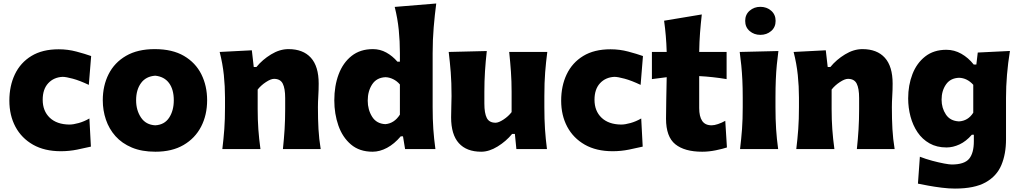

<svg xmlns="http://www.w3.org/2000/svg" viewBox="-20 -871 5959 1122"><path d="M335.9 12.7Q240.2 12.7 173.1 -25.4Q106 -63.5 70.3 -130.1Q34.7 -196.8 34.7 -282.7Q34.7 -369.1 67.1 -437Q99.6 -504.9 163.6 -543.9Q227.5 -583 323.2 -583Q376.5 -583 426.8 -569.6Q477.1 -556.2 512.7 -543.5L499 -375Q445.3 -400.4 405.5 -411.1Q365.7 -421.9 345.7 -421.9Q293.9 -419.4 261.7 -384.5Q229.5 -349.6 229.5 -288.1Q229.5 -222.7 270.5 -183.3Q311.5 -144 385.3 -143.1Q408.2 -143.1 440.2 -152.1Q472.2 -161.1 502.4 -178.7L511.2 -14.2Q478 -6.3 431.2 3.2Q384.3 12.7 335.9 12.7Z M888.2 15.6Q808.6 15.6 750.5 -8.8Q692.4 -33.2 654.8 -75.4Q617.2 -117.7 598.9 -171.9Q580.6 -226.1 580.6 -285.2Q580.6 -370.1 614.7 -437.7Q648.9 -505.4 716.6 -544.7Q784.2 -584 884.3 -584Q987.3 -584 1055.2 -544.2Q1123 -504.4 1156.7 -436.8Q1190.4 -369.1 1190.4 -285.2Q1190.4 -199.2 1155.3 -131.1Q1120.1 -63 1052.7 -23.7Q985.4 15.6 888.2 15.6ZM887.2 -138.7Q940.9 -141.6 968.3 -183.1Q995.6 -224.6 995.6 -285.2Q995.6 -348.1 967.8 -385.7Q939.9 -423.3 887.2 -428.7Q832.5 -424.8 804 -385.5Q775.4 -346.2 775.4 -285.2Q775.4 -226.6 804 -184.1Q832.5 -141.6 887.2 -138.7Z M1279.3 0Q1286.6 -60.1 1290.8 -116.9Q1294.9 -173.8 1294.9 -244.6V-300.8Q1294.9 -366.2 1288.1 -432.4Q1281.2 -498.5 1263.7 -567.4L1451.7 -577.1L1462.9 -479.5H1478.5Q1513.7 -522.5 1564.2 -553.2Q1614.7 -584 1665.5 -584Q1751 -584 1796.6 -533.7Q1842.3 -483.4 1842.3 -382.3Q1842.3 -345.2 1840.1 -310.1Q1837.9 -274.9 1837.9 -244.6Q1837.9 -173.8 1841.1 -116.9Q1844.2 -60.1 1854 0H1633.3Q1639.6 -60.1 1643.1 -115.7Q1646.5 -171.4 1646.5 -233.9V-297.9Q1646.5 -354.5 1632.3 -382.3Q1618.2 -410.2 1581.5 -410.2Q1562.5 -410.2 1533.7 -391.1Q1504.9 -372.1 1485.8 -347.7V-233.9Q1485.8 -171.4 1489.7 -115.7Q1493.7 -60.1 1502 0Z M2157.2 15.6Q2080.6 15.6 2031 -26.6Q1981.4 -68.8 1957.5 -137.2Q1933.6 -205.6 1933.6 -284.7Q1933.6 -369.1 1959 -436.8Q1984.4 -504.4 2034.7 -544.2Q2085 -584 2159.2 -584Q2201.2 -584 2237.5 -564Q2273.9 -543.9 2302.2 -510.7H2316.9V-560.5Q2316.9 -629.4 2310.3 -695.8Q2303.7 -762.2 2286.6 -830.6L2529.3 -850.6Q2520.5 -783.7 2514.4 -711.4Q2508.3 -639.2 2508.3 -560.5V-244.6Q2508.3 -173.8 2512.2 -116.9Q2516.1 -60.1 2524.4 0H2347.2L2335 -74.2H2321.8Q2284.2 -29.8 2241.7 -7.1Q2199.2 15.6 2157.2 15.6ZM2231.9 -145.5Q2284.2 -149.9 2316.9 -201.2V-377.4Q2299.8 -397.5 2277.3 -408.4Q2254.9 -419.4 2232.4 -419.9Q2180.7 -417.5 2154.8 -377.9Q2128.9 -338.4 2128.9 -282.7Q2128.9 -230 2154.5 -189Q2180.2 -147.9 2231.9 -145.5Z M2792 15.6Q2706.5 15.6 2661.4 -34.4Q2616.2 -84.5 2616.2 -185.1Q2616.2 -222.7 2617.4 -250.7Q2618.7 -278.8 2618.7 -309.6Q2618.7 -390.1 2614 -448.5Q2609.4 -506.8 2602.1 -567.4L2824.7 -572.8Q2817.9 -512.7 2814.2 -454.6Q2810.5 -396.5 2810.5 -334V-266.1Q2810.5 -209.5 2824.7 -181.6Q2838.9 -153.8 2876 -153.8Q2894 -153.8 2922.6 -172.6Q2951.2 -191.4 2969.7 -215.8V-334Q2969.7 -396.5 2965.8 -451.7Q2961.9 -506.8 2955.6 -567.4H3178.2Q3170.4 -506.8 3165.8 -448.5Q3161.1 -390.1 3161.1 -309.6V-244.6Q3161.1 -173.8 3164.8 -116.9Q3168.5 -60.1 3176.3 0H2997.6L2988.8 -88.4H2972.7Q2937.5 -45.4 2887.9 -14.9Q2838.4 15.6 2792 15.6Z M3560.5 12.7Q3464.8 12.7 3397.7 -25.4Q3330.6 -63.5 3294.9 -130.1Q3259.3 -196.8 3259.3 -282.7Q3259.3 -369.1 3291.7 -437Q3324.2 -504.9 3388.2 -543.9Q3452.1 -583 3547.9 -583Q3601.1 -583 3651.4 -569.6Q3701.7 -556.2 3737.3 -543.5L3723.6 -375Q3669.9 -400.4 3630.1 -411.1Q3590.3 -421.9 3570.3 -421.9Q3518.6 -419.4 3486.3 -384.5Q3454.1 -349.6 3454.1 -288.1Q3454.1 -222.7 3495.1 -183.3Q3536.1 -144 3609.9 -143.1Q3632.8 -143.1 3664.8 -152.1Q3696.8 -161.1 3727.1 -178.7L3735.8 -14.2Q3702.6 -6.3 3655.8 3.2Q3608.9 12.7 3560.5 12.7Z M4083.5 15.6Q3980.5 15.6 3926.3 -28.1Q3872.1 -71.8 3872.1 -177.2Q3872.1 -231 3873.5 -289.6Q3875 -348.1 3876 -419.9L3789.6 -408.7V-567.4H3876Q3874.5 -616.7 3870.8 -660.4Q3867.2 -704.1 3860.8 -750L4081.1 -786.6Q4074.7 -729.5 4070.8 -678.7Q4066.9 -627.9 4065.9 -567.4H4226.1V-408.7Q4186 -415.5 4145.5 -419.9Q4105 -424.3 4065.9 -426.3V-239.7Q4065.9 -190.4 4083.3 -164.6Q4100.6 -138.7 4138.7 -138.7Q4154.3 -138.7 4176 -146Q4197.8 -153.3 4218.3 -165L4228 -9.3Q4205.1 -1.5 4163.8 7.1Q4122.6 15.6 4083.5 15.6Z M4334.7 -748.9Q4334.7 -786 4360.8 -808.5Q4386.8 -831.1 4423.3 -831.1Q4460.4 -831.1 4486.4 -808.5Q4512.5 -786 4512.5 -748.9Q4512.5 -711.9 4486.4 -689.6Q4460.4 -667.3 4423.3 -667.3Q4386.8 -667.3 4360.8 -689.6Q4334.7 -711.9 4334.7 -748.9ZM4304.7 0Q4312 -60.1 4316.2 -116.9Q4320.3 -173.8 4320.3 -244.6V-300.8Q4320.3 -358.9 4318.1 -403.8Q4315.9 -448.7 4312 -488Q4308.1 -527.3 4302.7 -567.4L4528.8 -572.8Q4523.4 -532.2 4519.5 -492.2Q4515.6 -452.1 4513.7 -406Q4511.7 -359.9 4511.7 -300.8V-244.6Q4511.7 -173.8 4515.4 -116.9Q4519 -60.1 4527.3 0Z M4633.3 0Q4640.6 -60.1 4644.8 -116.9Q4648.9 -173.8 4648.9 -244.6V-300.8Q4648.9 -366.2 4642.1 -432.4Q4635.3 -498.5 4617.7 -567.4L4805.7 -577.1L4816.9 -479.5H4832.5Q4867.7 -522.5 4918.2 -553.2Q4968.8 -584 5019.5 -584Q5105 -584 5150.6 -533.7Q5196.3 -483.4 5196.3 -382.3Q5196.3 -345.2 5194.1 -310.1Q5191.9 -274.9 5191.9 -244.6Q5191.9 -173.8 5195.1 -116.9Q5198.2 -60.1 5208 0H4987.3Q4993.7 -60.1 4997.1 -115.7Q5000.5 -171.4 5000.5 -233.9V-297.9Q5000.5 -354.5 4986.3 -382.3Q4972.2 -410.2 4935.5 -410.2Q4916.5 -410.2 4887.7 -391.1Q4858.9 -372.1 4839.8 -347.7V-233.9Q4839.8 -171.4 4843.8 -115.7Q4847.7 -60.1 4856 0Z M5560.5 231Q5524.4 231 5483.2 225.8Q5441.9 220.7 5405 213.9Q5368.2 207 5344.2 202.1L5355.5 44.9Q5389.2 58.1 5427.5 68.4Q5465.8 78.6 5497.1 84.5Q5528.3 90.3 5541.5 90.3Q5615.2 90.3 5643.1 57.1Q5670.9 23.9 5670.9 -45.4V-83.5H5659.2Q5625.5 -44.9 5587.2 -27.1Q5548.8 -9.3 5511.2 -9.3Q5454.1 -9.3 5411.9 -33.2Q5369.6 -57.1 5342 -97.9Q5314.5 -138.7 5300.8 -189.9Q5287.1 -241.2 5287.1 -295.9Q5287.1 -373 5312 -437.5Q5336.9 -502 5386.7 -541Q5436.5 -580.1 5510.3 -580.1Q5556.6 -580.1 5597.7 -556.9Q5638.7 -533.7 5670.4 -493.7H5685.5L5693.8 -564L5881.8 -573.2Q5858.9 -431.2 5858.9 -299.3V-56.6Q5858.9 28.8 5831.8 93.5Q5804.7 158.2 5739.7 194.6Q5674.8 231 5560.5 231ZM5584 -161.6Q5637.2 -164.6 5667.5 -212.4V-375.5Q5631.8 -415 5584.5 -416.5Q5533.7 -414.6 5508.1 -377.4Q5482.4 -340.3 5482.4 -288.6Q5482.4 -239.7 5507.6 -201.9Q5532.7 -164.1 5584 -161.6Z"/></svg>

Font: Pinar-DS4-FD ExtraBold
Style: Regular
Weight: 800
Designer: Amin Abedi
Version: Version 3.000